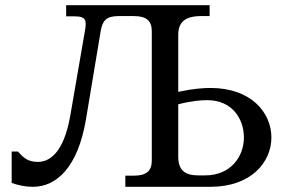

<svg xmlns="http://www.w3.org/2000/svg" viewBox="-20 -720 1096 740"><path d="M788 -700H235V-657H268C314 -657 314 -639 307 -599L251 -275C225 -125 167 -96 126 -96C86 -96 70 -113 49 -136H25V-15C52 -5 80 0 107 0C198 0 280 -76 311 -258L368 -600C375 -640 389 -658 437 -658H496C544 -658 565 -640 565 -600V-101C565 -61 544 -43 496 -43H463V0H791C948 0 1026 -95 1026 -190C1026 -286 948 -381 791 -381C764 -381 722 -378 667 -366V-586C667 -635 694 -658 755 -658H788ZM667 -116V-318C717 -331 755 -334 779 -334C873 -334 920 -264 920 -190C920 -117 870 -44 770 -44H744C691 -44 667 -66 667 -116Z"/></svg>

Font: LT Superior Serif Medium
Style: Regular
Weight: 500
Designer: Daniel Lyons
Foundry: LyonsType
Version: Version 2.120;FEAKit 1.0